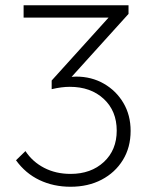

<svg xmlns="http://www.w3.org/2000/svg" viewBox="-20 -702 573 732"><path d="M249 10Q184 10 130.5 -15.5Q77 -41 41 -91L77 -126Q104 -85 148.5 -62Q193 -39 249 -39Q327 -39 376 -84.5Q425 -130 425 -204Q425 -279 375.5 -325Q326 -371 246 -371Q215 -371 177 -362V-395L394 -635H70V-682H470V-649L253 -409Q261 -410 270 -410Q329 -410 376 -383Q423 -356 450.5 -309.5Q478 -263 478 -203Q478 -140 448.5 -92Q419 -44 367.5 -17Q316 10 249 10Z"/></svg>

Font: Outfit Extra Light
Style: Regular
Weight: 200
Designer: Rodrigo Fuenzalida
Foundry: fragTYPE
Version: Version 1.000